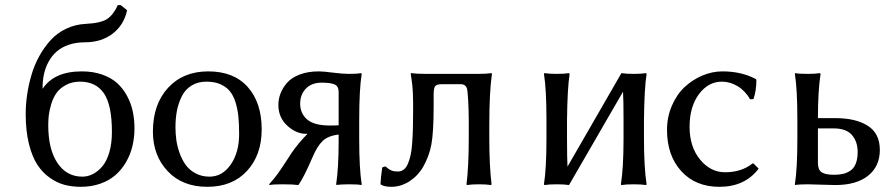

<svg xmlns="http://www.w3.org/2000/svg" viewBox="-20 -718 3448 748"><path d="M450.2 -698.2 475.1 -678.2Q462.9 -620.6 418.9 -586.9Q375 -553.2 311 -553.2Q276.4 -553.2 248.3 -543.7Q220.2 -534.2 201.2 -517.6Q182.1 -501 169.4 -477.8Q156.7 -454.6 151.1 -428.2Q145.5 -401.9 146 -372.1Q190.9 -439.9 298.8 -439.9Q342.8 -439.9 378.2 -427.5Q413.6 -415 436.8 -393.8Q460 -372.6 475.3 -343.8Q490.7 -314.9 497.3 -283.7Q503.9 -252.4 503.9 -217.8Q503.9 -181.6 495.8 -148.4Q487.8 -115.2 470.9 -86.2Q454.1 -57.1 429.7 -35.9Q405.3 -14.6 370.6 -2.4Q335.9 9.8 294.9 9.8Q261.2 9.8 231.9 2.2Q202.6 -5.4 174.1 -25.4Q145.5 -45.4 125.2 -76.7Q105 -107.9 92.5 -158.2Q80.1 -208.5 80.1 -273.9Q80.1 -311 85.7 -349.4Q91.3 -387.7 102.8 -426.8Q114.3 -465.8 133.5 -500.2Q152.8 -534.7 177.7 -562Q202.6 -589.4 237.8 -606.2Q272.9 -623 314 -625Q372.6 -627.9 397.2 -644Q421.9 -660.2 439 -698.2ZM292 -399.9Q260.3 -399.9 236.3 -386.7Q212.4 -373.5 199.7 -355.2Q187 -336.9 179.4 -311.8Q171.9 -286.6 169.9 -267.8Q168 -249 168 -230Q168 -136.7 203.6 -83.3Q239.3 -29.8 300.8 -29.8Q321.8 -29.8 341.3 -39.6Q360.8 -49.3 378.2 -69.3Q395.5 -89.4 405.8 -124.3Q416 -159.2 416 -204.1Q416 -309.1 384.8 -354.5Q353.5 -399.9 292 -399.9Z M575.7 -205.1Q575.7 -311.5 634.5 -375.7Q693.4 -439.9 791.5 -439.9Q891.1 -439.9 945.3 -378.9Q999.5 -317.9 999.5 -213.9Q999.5 -114.3 942.4 -52.2Q885.3 9.8 787.6 9.8Q690.4 9.8 633.1 -51.3Q575.7 -112.3 575.7 -205.1ZM784.7 -399.9Q751 -399.9 726.3 -384.8Q701.7 -369.6 688.5 -343.3Q675.3 -316.9 669.4 -287.1Q663.6 -257.3 663.6 -222.2Q663.6 -196.8 667 -172.4Q670.4 -147.9 679.9 -121.3Q689.5 -94.7 703.9 -75Q718.3 -55.2 742.2 -42.5Q766.1 -29.8 796.4 -29.8Q846.2 -29.8 878.9 -76.9Q911.6 -124 911.6 -195.8Q911.6 -234.9 908.7 -263.9Q905.8 -293 897.5 -319.6Q889.2 -346.2 875.2 -363Q861.3 -379.9 838.6 -389.9Q815.9 -399.9 784.7 -399.9Z M1299.3 -230V-359.9Q1299.3 -382.3 1283.2 -389.2Q1267.1 -396 1233.4 -396Q1194.3 -396 1171.9 -373Q1149.4 -350.1 1149.4 -314Q1149.4 -275.9 1176.8 -252.4Q1204.1 -229 1265.6 -229Q1287.1 -229 1299.3 -230ZM1222.2 -439.9Q1239.3 -439.9 1276.6 -435.1Q1314 -430.2 1339.4 -430.2Q1355 -430.2 1366.9 -430.9Q1378.9 -431.6 1383.3 -432.6L1387.2 -433.1L1389.2 -430.2Q1379.4 -370.1 1379.4 -250V-178.2Q1379.4 -60.1 1389.2 0L1388.2 2.9Q1374.5 0 1339.4 0Q1324.2 0 1312.3 0.7Q1300.3 1.5 1295.9 2L1291.5 2.9L1289.6 0Q1299.3 -63.5 1299.3 -168.9V-193.8Q1257.8 -189 1236.8 -168.7Q1215.8 -148.4 1198.2 -106.9Q1163.1 -25.4 1142.6 2.9Q1121.6 0 1079.6 0Q1042 0 1030.3 2.9L1028.3 0Q1047.4 -21 1061 -39.8Q1074.7 -58.6 1092 -85.4Q1109.4 -112.3 1117.2 -124Q1145 -163.6 1178.2 -196.8Q1137.7 -194.3 1101.1 -226.6Q1064.5 -258.8 1064.5 -309.1Q1064.5 -332 1072.8 -353.8Q1081.1 -375.5 1098.4 -395.5Q1115.7 -415.5 1147.7 -427.7Q1179.7 -439.9 1222.2 -439.9Z M1846.2 0Q1817.4 0 1799.3 2.9L1797.4 0Q1806.2 -69.8 1806.2 -180.2V-250Q1806.2 -283.2 1804 -325.7Q1801.8 -368.2 1798.3 -376Q1794.4 -383.8 1788.8 -387Q1783.2 -390.1 1772.5 -390.1H1703.1Q1680.7 -390.1 1675 -381.8Q1669.4 -373.5 1669.4 -350.1V-306.2Q1669.4 -200.7 1660.4 -154.3Q1651.4 -107.9 1628.4 -67.9Q1608.4 -33.2 1575.2 -11.7Q1542 9.8 1504.4 9.8Q1477.5 9.8 1463.4 1L1462.4 -2Q1463.4 -27.3 1469.2 -65.9L1481.4 -69.8Q1494.6 -58.1 1504.6 -54Q1514.6 -49.8 1529.3 -49.8Q1542.5 -49.8 1552.5 -57.1Q1562.5 -64.5 1569.1 -80.1Q1575.7 -95.7 1579.8 -114.5Q1584 -133.3 1585.9 -162.1Q1587.9 -190.9 1588.6 -218Q1589.4 -245.1 1589.4 -283.2V-318.8Q1589.4 -339.8 1588.4 -357.9Q1587.4 -376 1586.4 -384.8Q1585.4 -393.6 1583.3 -408.9Q1581.1 -424.3 1580.1 -430.2L1581.1 -433.1Q1604 -430.2 1638.2 -430.2H1843.3Q1858.4 -430.2 1871.3 -430.9Q1884.3 -431.6 1889.6 -432.6L1895 -433.1L1896.5 -430.2Q1886.2 -358.9 1886.2 -230V-180.2Q1886.2 -73.2 1895 0L1893.1 2.9Q1874.5 0 1846.2 0Z M2108.9 -251Q2108.9 -370.1 2099.1 -430.2L2101.1 -433.1Q2119.1 -430.2 2148.9 -430.2Q2178.7 -430.2 2196.8 -433.1L2199.2 -430.2Q2190.4 -374 2189 -251V-179.2Q2189 -101.1 2190.9 -68.8L2400.9 -433.1Q2418.9 -430.2 2449.2 -430.2Q2478.5 -430.2 2497.1 -433.1L2499 -430.2Q2490.2 -374 2488.8 -251V-179.2Q2488.8 -66.4 2499 0L2497.1 2.9Q2478.5 0 2449.2 0Q2418.9 0 2400.9 2.9L2398.9 0Q2409.2 -63.5 2409.2 -179.2V-251Q2409.2 -327.6 2407.2 -360.8L2196.8 2.9Q2178.7 0 2148.9 0Q2119.1 0 2101.1 2.9L2099.1 0Q2108.9 -60.1 2108.9 -179.2Z M2792.5 -399.9Q2739.3 -399.9 2702.9 -351.1Q2666.5 -302.2 2666.5 -224.1Q2666.5 -146 2707.3 -96.4Q2748 -46.9 2804.7 -46.9Q2868.7 -46.9 2911.6 -81.1H2915.5L2935.5 -61Q2882.3 9.8 2782.7 9.8Q2689.5 9.8 2634 -51.3Q2578.6 -112.3 2578.6 -211.9Q2578.6 -262.7 2597.7 -306.6Q2616.7 -350.6 2647.5 -379.2Q2678.2 -407.7 2716.6 -423.8Q2754.9 -439.9 2794.4 -439.9Q2868.7 -439.9 2924.3 -410.2L2926.8 -407.2Q2926.8 -365.7 2915.5 -332L2902.3 -331.1Q2883.3 -364.3 2853.8 -382.1Q2824.2 -399.9 2792.5 -399.9Z M3321.3 -126Q3321.3 -166 3299.1 -191.9Q3276.9 -217.8 3227.5 -217.8H3166.5V-83Q3166.5 -57.1 3180.7 -47.1Q3194.8 -37.1 3229.5 -37.1Q3250 -37.1 3265.1 -40.8Q3280.3 -44.4 3293.7 -53.7Q3307.1 -63 3314.2 -81.3Q3321.3 -99.6 3321.3 -126ZM3166.5 -258.8V-257.8H3234.4Q3314 -257.8 3360.8 -228Q3407.7 -198.2 3407.7 -133.8Q3407.7 -70.3 3362.3 -33.7Q3316.9 2.9 3234.4 2.9Q3213.4 2.9 3180.4 1.5Q3147.5 0 3126.5 0Q3110.8 0 3098.6 0.7Q3086.4 1.5 3082 2L3077.6 2.9L3076.7 0Q3086.4 -60.1 3086.4 -179.2V-250Q3086.4 -370.1 3076.7 -430.2L3077.6 -433.1Q3091.3 -430.2 3126.5 -430.2Q3141.6 -430.2 3153.6 -430.9Q3165.5 -431.6 3169.9 -432.6L3174.3 -433.1L3176.8 -430.2Q3166.5 -363.3 3166.5 -258.8Z"/></svg>

Font: Linear Smooth
Style: Regular
Weight: 400
Designer: Philipp H. Poll, Flanker
Foundry: Philipp H. Poll, reworked by Flanker
Version: Version 1.061 | FøM Fix